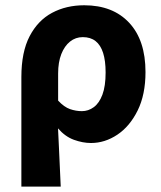

<svg xmlns="http://www.w3.org/2000/svg" viewBox="-20 -528 609 725"><path d="M60.7 176.7V-237.2Q60.7 -331.5 91.9 -391.3Q123.1 -451 176.7 -479.6Q230.2 -508.1 297.9 -508.1Q406.2 -508.1 467.8 -442Q529.4 -376 529.4 -255.9Q529.4 -170.8 499.8 -110.8Q470.1 -50.8 423.1 -19.4Q376 12 323.6 12Q292.6 12 259.1 -0.1Q225.7 -12.3 199.1 -43.3Q200.9 -5.2 202.7 31.6Q204.4 68.4 206 104.3Q207.7 140.2 209.3 176.7ZM289.3 -108.3Q313.7 -108.3 334.2 -123.4Q354.7 -138.4 366.8 -170.7Q378.8 -202.9 378.8 -254.2Q378.8 -298.8 369.3 -328.4Q359.8 -358 340.8 -372.9Q321.8 -387.8 292.6 -387.8Q265.4 -387.8 244.4 -371Q223.4 -354.2 211.4 -323.5Q199.5 -292.8 199.5 -250.6V-148.1Q222 -123.8 244.4 -116Q266.8 -108.3 289.3 -108.3Z"/></svg>

Font: Source Sans 3 VF
Style: Regular
Weight: 200
Designer: Paul D. Hunt
Foundry: Adobe
Version: Version 3.046;hotconv 1.0.118;makeotfexe 2.5.65603